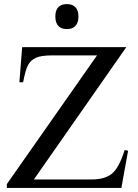

<svg xmlns="http://www.w3.org/2000/svg" viewBox="-20 -930 683 950"><path d="M605.1 -696.9 147.7 -42.1H433.8Q499 -42.1 534.1 -71Q569.2 -100 596.9 -187.7L613.8 -184.1L580.5 0H13.8V-19L460 -655.9H237.9Q182.1 -655.9 156.9 -643.8Q131.8 -631.8 119 -608.7Q106.2 -585.6 94.4 -523.1H75.9L89.7 -696.9ZM253.8 -848.2Q253.8 -865.6 258.2 -877.4Q262.6 -889.2 270.5 -896.4Q278.5 -903.6 288.7 -906.7Q299 -909.7 311.3 -909.7Q322.6 -909.7 332.8 -906.7Q343.1 -903.6 351 -896.4Q359 -889.2 363.6 -877.4Q368.2 -865.6 368.2 -848.2Q368.2 -830.8 363.6 -819Q359 -807.2 351 -799.7Q343.1 -792.3 332.8 -789.2Q322.6 -786.2 311.3 -786.2Q299 -786.2 288.7 -789.2Q278.5 -792.3 270.5 -799.7Q262.6 -807.2 258.2 -819Q253.8 -830.8 253.8 -848.2Z"/></svg>

Font: MM Jasmine
Style: Regular
Weight: 400
Designer: Khon Soe Zaw Thu
Version: Version 1.00 July 11, 2016, initial release